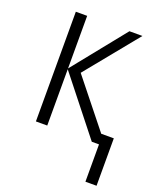

<svg xmlns="http://www.w3.org/2000/svg" viewBox="-134 -613 717 875"><g transform="rotate(20 224.5 -175.5)"><path d="M387 181H441V-49H380L197 -278L404 -532H341L136 -277V-532H81V0H136V-273L352 0H387Z"/></g></svg>

Font: Noto Sans SemiCondensed Light
Style: Regular
Weight: 300
Width: 4
Designer: Monotype Design Team
Foundry: Monotype Imaging Inc.
Version: Version 2.013